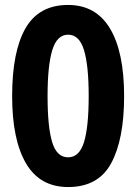

<svg xmlns="http://www.w3.org/2000/svg" viewBox="-20 -745 550 775"><path d="M255 10Q141 10 85 -85.5Q29 -181 29 -357Q29 -537 83 -631Q137 -725 255 -725Q367 -725 424 -630Q481 -535 481 -357Q481 -183 429 -86.5Q377 10 255 10ZM255 -110Q300 -110 319 -171Q338 -232 338 -357Q338 -481 319 -543Q300 -605 255 -605Q210 -605 191 -542.5Q172 -480 172 -357Q172 -233 190.5 -171.5Q209 -110 255 -110Z"/></svg>

Font: Noto Sans Gurmukhi UI SemiCondensed
Style: Bold
Weight: 700
Width: 4
Designer: Jelle Bosma - Monotype Design Team
Foundry: Monotype Imaging Inc.
Version: Version 2.004; ttfautohint (v1.8.4.7-5d5b)